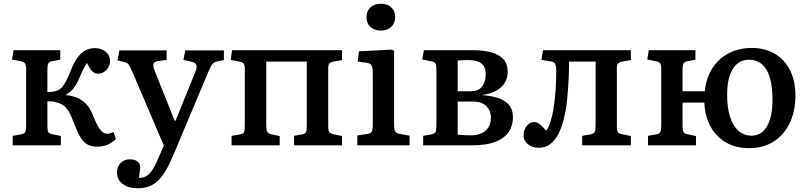

<svg xmlns="http://www.w3.org/2000/svg" viewBox="-20 -779 4326 1029"><path d="M504 7Q474 7 453 -2.5Q432 -12 414.5 -38.5Q397 -65 378 -115Q363 -156 349.5 -179.5Q336 -203 319.5 -214.5Q303 -226 277 -232Q268 -235 257.5 -235.5Q247 -236 234 -236V-103Q234 -80 238.5 -71.5Q243 -63 259 -60L306 -50V0H48V-51L94 -59Q110 -62 115 -71.5Q120 -81 120 -107V-406Q120 -429 114.5 -438Q109 -447 94 -450L44 -460L53 -510H303V-459L259 -451Q243 -448 238.5 -438.5Q234 -429 234 -404V-286Q251 -286 263.5 -287.5Q276 -289 287 -294Q301 -299 312 -311Q323 -323 335.5 -347Q348 -371 362 -407Q378 -447 396.5 -472Q415 -497 438 -509Q461 -521 489 -521Q524 -521 547 -501.5Q570 -482 570 -451Q570 -434 561 -418.5Q552 -403 537.5 -393.5Q523 -384 507 -384Q488 -384 474.5 -397Q461 -410 446 -442Q441 -434 435 -424Q429 -414 422.5 -400Q416 -386 407 -365Q392 -329 375.5 -307.5Q359 -286 334 -272V-269Q369 -266 396 -254Q423 -242 443.5 -219.5Q464 -197 478 -161Q501 -104 518 -83Q535 -62 556 -62Q561 -62 567.5 -64Q574 -66 589 -71L601 -33Q580 -13 555 -3Q530 7 504 7Z M718 230Q668 230 637.5 207Q607 184 607 145Q607 115 626 95Q645 75 675 75Q701 75 715.5 85.5Q730 96 731 114Q732 121 730 136Q728 151 724 174Q746 175 764 165Q782 155 799 128Q816 101 836 52L858 1L688 -397Q676 -425 668.5 -434Q661 -443 644 -447L610 -455L620 -509H873V-458L828 -452Q809 -449 803.5 -438.5Q798 -428 809 -400L916 -132H921L1027 -394Q1037 -418 1032 -431Q1027 -444 1004 -449L963 -458L973 -509H1180V-457L1145 -450Q1128 -446 1119.5 -436.5Q1111 -427 1097 -395L912 45Q891 96 870.5 131.5Q850 167 827.5 188.5Q805 210 778.5 220Q752 230 718 230Z M1221 0V-51L1267 -59Q1284 -62 1288 -71.5Q1292 -81 1292 -111V-409Q1292 -430 1286 -438Q1280 -446 1263 -449L1216 -458L1224 -510H1813V-457L1768 -449Q1751 -446 1745 -439Q1739 -432 1739 -413V-106Q1739 -81 1744.5 -72Q1750 -63 1769 -59L1813 -50V0H1556V-51L1599 -59Q1616 -62 1620 -70.5Q1624 -79 1624 -109V-449H1407V-107Q1407 -82 1412.5 -72.5Q1418 -63 1435 -59L1479 -50V0Z M1895 0V-53L1948 -61Q1967 -64 1972.5 -74Q1978 -84 1978 -111V-380Q1978 -416 1971.5 -428Q1965 -440 1942 -443L1897 -449L1904 -504L2080 -513L2092 -507V-108Q2092 -88 2097 -76.5Q2102 -65 2123 -61L2175 -52V0ZM2021 -615Q1987 -615 1965.5 -634.5Q1944 -654 1944 -687Q1944 -719 1965 -739Q1986 -759 2021 -759Q2056 -759 2077 -739.5Q2098 -720 2098 -687Q2098 -655 2076.5 -635Q2055 -615 2021 -615Z M2248 0V-51L2293 -59Q2309 -62 2314 -71.5Q2319 -81 2319 -107V-406Q2319 -428 2314.5 -437.5Q2310 -447 2294 -450L2243 -460L2252 -510H2513Q2571 -510 2613 -498.5Q2655 -487 2678 -461.5Q2701 -436 2701 -393Q2701 -346 2667 -313Q2633 -280 2565 -270V-269Q2611 -266 2647.5 -254.5Q2684 -243 2706.5 -218.5Q2729 -194 2729 -148Q2729 -107 2707 -73Q2685 -39 2636.5 -19.5Q2588 0 2507 0ZM2505 -54Q2535 -54 2559 -64Q2583 -74 2597 -95.5Q2611 -117 2611 -150Q2611 -185 2587 -210Q2563 -235 2511 -235H2433V-57Q2451 -55 2469.5 -54.5Q2488 -54 2505 -54ZM2433 -290H2504Q2545 -290 2564 -316Q2583 -342 2583 -380Q2583 -422 2559 -439.5Q2535 -457 2490 -457Q2476 -457 2460.5 -456.5Q2445 -456 2433 -454Z M2867 13Q2833 13 2809.5 -6Q2786 -25 2786 -54Q2786 -73 2793.5 -89Q2801 -105 2814.5 -115Q2828 -125 2843 -125Q2859 -125 2873 -113Q2887 -101 2907 -79Q2914 -86 2920.5 -101Q2927 -116 2933 -137Q2940 -159 2945 -188Q2950 -217 2953.5 -250.5Q2957 -284 2959 -321Q2961 -358 2961 -398Q2961 -426 2955 -437Q2949 -448 2932 -450L2882 -458L2890 -510H3361V-457L3315 -449Q3299 -446 3292.5 -438.5Q3286 -431 3286 -413V-102Q3286 -80 3291 -71.5Q3296 -63 3312 -60L3361 -50V0H3100V-51L3146 -59Q3162 -62 3167 -71.5Q3172 -81 3172 -106V-449H3030Q3030 -412 3028.5 -375.5Q3027 -339 3024.5 -304.5Q3022 -270 3019 -239.5Q3016 -209 3011 -184Q3002 -136 2989 -99.5Q2976 -63 2958.5 -38Q2941 -13 2918.5 0Q2896 13 2867 13Z M3994 15Q3924 15 3871.5 -15Q3819 -45 3788.5 -100Q3758 -155 3755 -229H3638V-103Q3638 -81 3643 -72Q3648 -63 3663 -60L3710 -50V0H3453V-51L3498 -59Q3514 -62 3519 -71.5Q3524 -81 3524 -107V-406Q3524 -429 3519 -438Q3514 -447 3499 -450L3449 -460L3457 -510H3707V-459L3664 -451Q3648 -448 3643 -438.5Q3638 -429 3638 -404V-290H3757Q3765 -363 3798.5 -414.5Q3832 -466 3886.5 -494Q3941 -522 4009 -522Q4079 -522 4131.5 -491.5Q4184 -461 4213.5 -403.5Q4243 -346 4243 -267Q4243 -182 4212 -118.5Q4181 -55 4125.5 -20Q4070 15 3994 15ZM4008 -52Q4061 -52 4090.5 -102Q4120 -152 4120 -245Q4120 -317 4105.5 -364.5Q4091 -412 4062.5 -435.5Q4034 -459 3993 -459Q3939 -459 3908 -410.5Q3877 -362 3877 -272Q3877 -201 3893 -152Q3909 -103 3938 -77.5Q3967 -52 4008 -52Z"/></svg>

Font: Literata 18pt Medium
Style: Regular
Weight: 500
Designer: Latin by Veronika Burian and Jose Scaglione. Greek by Irene Vlachou. Cyrillic by Vera Evstafieva.
Foundry: TypeTogether
Version: Version 3.103;gftools[0.9.29]